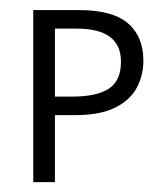

<svg xmlns="http://www.w3.org/2000/svg" viewBox="-20 -369 335 389"><path d="M139.6 -348.6Q208 -348.6 239.3 -321.8Q270.5 -294.9 270.5 -246.1Q270.5 -217.3 257.6 -192.1Q244.6 -167 214.1 -151.4Q183.6 -135.7 131.3 -135.7H91.3V0H47.4V-348.6ZM135.7 -311H91.3V-173.3H126.5Q176.3 -173.3 200.7 -189.5Q225.1 -205.6 225.1 -244.1Q225.1 -311 135.7 -311Z"/></svg>

Font: NotoSansOldHungarianUI
Style: Regular
Weight: 400
Designer: Monotype Design Team
Foundry: Monotype Imaging Inc.
Version: Version 1001.000; ttfautohint (v1.8.4.7-5d5b)